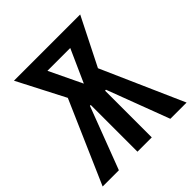

<svg xmlns="http://www.w3.org/2000/svg" viewBox="-211 -970 1131 1131"><g transform="rotate(-45 354.5 -405.0)"><path d="M4.9 0 229 -514.2 76.2 -810.1H627.9L478 -512.2L704.1 0H568.8L421.9 -389.2H414.1V0H294.9V-389.2H288.1L140.1 0ZM256.8 -711.9 355 -506.8 446.8 -711.9Z"/></g></svg>

Font: Oswald Medium
Style: Regular
Weight: 500
Designer: Vernon Adams
Foundry: Vernon Adams
Version: Version 4.103